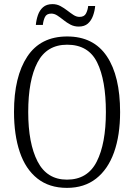

<svg xmlns="http://www.w3.org/2000/svg" viewBox="-20 -902 652 932"><path d="M305 10Q219 10 161.5 -35.5Q104 -81 76 -164Q48 -247 48 -359Q48 -530 112.5 -627.5Q177 -725 306 -725Q434 -725 498.5 -629Q563 -533 563 -358Q563 -245 533.5 -162.5Q504 -80 446.5 -35Q389 10 305 10ZM305 -30Q405 -30 449.5 -117.5Q494 -205 494 -358Q494 -513 451.5 -599Q409 -685 306 -685Q207 -685 162 -599Q117 -513 117 -358Q117 -206 162.5 -118Q208 -30 305 -30ZM362 -773Q340 -773 322 -782.5Q304 -792 288.5 -804.5Q273 -817 258.5 -826.5Q244 -836 229 -836Q206 -836 198 -819Q190 -802 188 -781H154Q156 -805 164 -828.5Q172 -852 189 -867Q206 -882 235 -882Q256 -882 273.5 -872.5Q291 -863 306.5 -851Q322 -839 336.5 -829.5Q351 -820 366 -820Q389 -820 397.5 -836.5Q406 -853 408 -873H442Q440 -849 431.5 -825.5Q423 -802 406.5 -787.5Q390 -773 362 -773Z"/></svg>

Font: Noto Serif Tamil Condensed Light
Style: Italic
Weight: 300
Width: 3
Italic angle: -12°
Designer: Indian Type Foundry, Tom Grace, and the Monotype Design Team
Foundry: Monotype Imaging Inc.
Version: Version 2.003; ttfautohint (v1.8.4.7-5d5b)